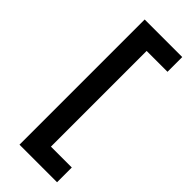

<svg xmlns="http://www.w3.org/2000/svg" viewBox="-288 -738 976 976"><g transform="rotate(45 200.0 -250.0)"><path d="M100 -700H370V-594H220V94H370V200H100Z"/></g></svg>

Font: Retni Sans
Style: Bold
Weight: 700
Designer: Vitaly Kuzmin
Foundry: ParaType Ltd.
Version: Version 1.00;March 2, 2019;FontCreator 11.5.0.2425 64-bit; t